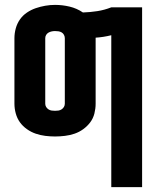

<svg xmlns="http://www.w3.org/2000/svg" viewBox="-20 -550 640 785"><path d="M435 215V-406Q419 -402 403 -399.5Q387 -397 371 -396Q371 -396 371 -395.5Q371 -395 371 -394V-126Q371 -106 366 -86Q361 -66 349 -50Q337 -34 320.5 -22Q304 -10 285 -3.5Q266 3 245.5 5.5Q225 8 205 8Q185 8 165 5.5Q145 3 126 -3.5Q107 -10 90 -22Q73 -34 61.5 -50Q50 -66 44.5 -86Q39 -106 39 -126V-394Q39 -414 44.5 -434Q50 -454 61.5 -470.5Q73 -487 90 -498.5Q107 -510 126 -516.5Q145 -523 165 -526.5Q185 -530 205 -530Q235 -530 264.5 -523Q294 -516 319 -499Q349 -500 378 -504.5Q407 -509 435 -520H561V215ZM205 -97Q212 -97 219 -98Q226 -99 232 -103Q238 -107 241.5 -113Q245 -119 245 -126V-394Q245 -401 241.5 -407.5Q238 -414 232 -417.5Q226 -421 219 -422Q212 -423 205 -423Q198 -423 191 -421.5Q184 -420 178 -416.5Q172 -413 168.5 -407Q165 -401 165 -394V-126Q165 -119 168.5 -113Q172 -107 178 -103Q184 -99 191 -98Q198 -97 205 -97Z"/></svg>

Font: Iosevka Custom XBdEx
Style: Regular
Weight: 800
Width: 7
Monospace: yes
Designer: Belleve Invis
Foundry: Belleve Invis
Version: Version 11.2.4; ttfautohint (v1.8.4)